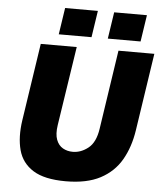

<svg xmlns="http://www.w3.org/2000/svg" viewBox="-61 -982 880 1045"><g transform="rotate(5 379.0 -459.5)"><path d="M336.5 10Q220.5 10 158.5 -29Q96.5 -68 78 -137.5Q59.5 -207 73 -299L137 -723H333.5L267.5 -291Q260 -241 271.5 -210.8Q283 -180.5 307 -166.8Q331 -153 361.5 -153Q406 -153 445.8 -184.5Q485.5 -216 496.5 -291L561.5 -723H757.5L693.5 -299Q679.5 -207 639.5 -137.5Q599.5 -68 525.8 -29Q452 10 336.5 10ZM498 -783.5 520 -929H699L677 -783.5ZM230 -783.5 252 -929H431L409 -783.5Z"/></g></svg>

Font: Public Sans Black
Style: Italic
Weight: 900
Italic angle: -8°
Designer: The Public Sans project authors (U.S. Web Design System). Libre Franklin designed by Pablo Impallari and Rodrigo Fuenzal
Version: Version 1.007; ttfautohint (v1.8.1) -l 8 -r 50 -G 200 -x 14 